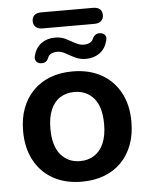

<svg xmlns="http://www.w3.org/2000/svg" viewBox="-55 -827 686 883"><g transform="rotate(-5 288.0 -386.0)"><path d="M288 10Q212 10 156 -21Q100 -52 69 -109.5Q38 -167 38 -245Q38 -304 55.5 -350.5Q73 -397 106 -430.5Q139 -464 185 -481.5Q231 -499 288 -499Q364 -499 420 -468Q476 -437 507 -380Q538 -323 538 -245Q538 -186 520.5 -139Q503 -92 470 -58.5Q437 -25 391 -7.5Q345 10 288 10ZM288 -85Q325 -85 353 -103Q381 -121 396.5 -156.5Q412 -192 412 -245Q412 -325 378 -364.5Q344 -404 288 -404Q251 -404 223 -386.5Q195 -369 179.5 -333.5Q164 -298 164 -245Q164 -166 198 -125.5Q232 -85 288 -85ZM168 -708Q148 -708 137 -718Q126 -728 126 -745Q126 -763 137 -772.5Q148 -782 168 -782H408Q428 -782 439 -772.5Q450 -763 450 -745Q450 -728 439 -718Q428 -708 408 -708ZM147 -549Q133 -550 125.5 -560Q118 -570 122 -586Q132 -623 158.5 -642Q185 -661 222 -661Q249 -661 271 -650Q293 -639 312.5 -628Q332 -617 351 -617Q366 -617 378 -622.5Q390 -628 395 -641Q400 -652 408.5 -658Q417 -664 430 -663Q444 -662 452 -652.5Q460 -643 455 -626Q445 -589 418.5 -570Q392 -551 355 -551Q328 -551 305.5 -562Q283 -573 264 -584Q245 -595 226 -595Q211 -595 199 -589.5Q187 -584 182 -571Q178 -560 169.5 -554Q161 -548 147 -549Z"/></g></svg>

Font: Nunito
Style: Bold
Weight: 700
Designer: Vernon Adams
Foundry: Vernon Adams
Version: Version 3.602